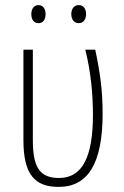

<svg xmlns="http://www.w3.org/2000/svg" viewBox="-20 -724 488 754"><path d="M103 -668C103 -648 113 -633 131 -633C149 -633 159 -647 159 -668C159 -690 149 -704 131 -704C113 -704 103 -689 103 -668ZM260 -669C260 -648 271 -633 289 -633C307 -633 318 -647 318 -669C318 -690 307 -704 289 -704C271 -704 260 -689 260 -669ZM210 10C325 10 383 -81 383 -278C383 -370 373 -439 354 -529H315C337 -441 345 -353 345 -273C345 -111 305 -25 212 -25C133 -25 109 -71 109 -175V-529H72V-173C72 -40 116 10 210 10Z"/></svg>

Font: Noto Sans Condensed ExtraLight
Style: Regular
Weight: 200
Width: 3
Designer: Monotype Design Team
Foundry: Monotype Imaging Inc.
Version: Version 2.013